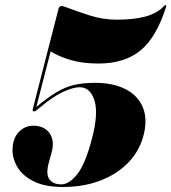

<svg xmlns="http://www.w3.org/2000/svg" viewBox="-20 -736 683 766"><path d="M30 -137Q30 -183 54.5 -208.8Q79 -234.5 112.5 -234.5Q156.5 -234.5 177.8 -204.5Q199 -174.5 185.5 -126L175.5 -90Q162 -42.5 176.5 -21.5Q191 -0.5 224.5 -0.5Q255.5 -0.5 287.8 -40.5Q320 -80.5 346.5 -181.5Q373.5 -283 356.8 -335.5Q340 -388 297.5 -388Q272 -388 231.2 -369.2Q190.5 -350.5 138 -306Q129 -298.5 124.5 -295Q120 -291.5 115.5 -291.5Q108 -291.5 111 -302L213.5 -701Q216.5 -712 225 -712Q230 -712 235 -710.2Q240 -708.5 245.5 -706.5Q289 -690 340 -673.8Q391 -657.5 446 -657.5Q512.5 -657.5 559.2 -669.8Q606 -682 633.5 -711Q639.5 -717 641.5 -716Q644 -714.5 642.5 -708Q603 -584.5 539 -533.5Q475 -482.5 373.5 -482.5Q309 -482.5 261.2 -496.8Q213.5 -511 182 -531L125 -309.5Q170.5 -347 205.5 -368Q240.5 -389 276 -397.2Q311.5 -405.5 360 -405.5Q433 -405.5 482.8 -379.2Q532.5 -353 551.2 -304.5Q570 -256 550.5 -188Q533 -128.5 488.5 -84Q444 -39.5 378.2 -14.8Q312.5 10 231 10Q160.5 10 116 -11.8Q71.5 -33.5 50.8 -67.2Q30 -101 30 -137Z"/></svg>

Font: Fraunces 144pt S000 Black
Style: Italic
Weight: 900
Italic angle: -16°
Version: Version 1.000; ttfautohint (v1.8.3)